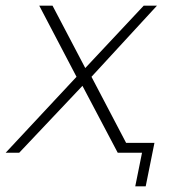

<svg xmlns="http://www.w3.org/2000/svg" viewBox="-47 -541 619 680"><path d="M418 0H370L245 -237L21 0H-27L224 -269L92 -521H139L255 -300L462 -521H509L277 -269ZM432 119 456 0H389L396 -35H500L469 119Z"/></svg>

Font: Argentum Sans ExtraLight
Style: Italic
Weight: 200
Italic angle: -11°
Designer: Julieta Ulanovsky (font), Cristiano Sobral (main changes and remaster)
Foundry: Julieta Ulanovsky (font), Cristiano Sobral (main changes and remaster)
Version: Version 2.007;June 15, 2022;FontCreator 14.0.0.2814 64-bit; 